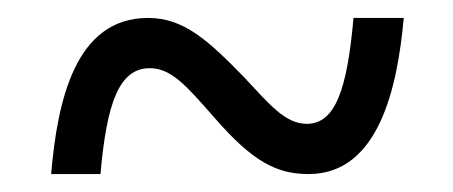

<svg xmlns="http://www.w3.org/2000/svg" viewBox="-20 -464 505 214"><path d="M37 -270H92C99 -350 113 -388 147 -388C171 -388 188 -368 218 -334C262 -283 289 -270 324 -270C402 -270 423 -366 430 -444H374C367 -365 354 -326 322 -326C298 -326 281 -347 252 -378C212 -419 185 -444 145 -444C64 -444 44 -352 37 -270Z"/></svg>

Font: Noto Serif Ethiopic Cn
Style: Regular
Weight: 400
Width: 3
Designer: Monotype Design Team
Foundry: Monotype Imaging Inc.
Version: Version 2.102